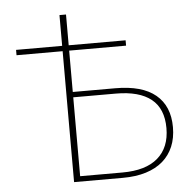

<svg xmlns="http://www.w3.org/2000/svg" viewBox="-51 -754 809 805"><g transform="rotate(-5 353.5 -351.5)"><path d="M434 -22.5Q532.5 -22.5 583.2 -66.5Q634 -110.5 634 -192Q634 -274 583.8 -314.2Q533.5 -354.5 435 -354.5H256V-22.5ZM435 -377Q547.5 -377 604.5 -329.8Q661.5 -282.5 661.5 -193.5Q661.5 -148 646.5 -112.2Q631.5 -76.5 602.8 -51.5Q574 -26.5 531.5 -13.2Q489 0 434 0H228.5V-551H34.5V-573.5H228.5V-703H256V-573.5H495.5V-551H256V-377Z"/></g></svg>

Font: Lato 2
Style: Regular
Weight: 200
Designer: Lukasz Dziedzic with Adam Twardoch and Botio Nikoltchev
Foundry: tyPoland Lukasz Dziedzic
Version: Version 2.015; 2015-08-06; http://www.latofonts.com/